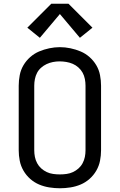

<svg xmlns="http://www.w3.org/2000/svg" viewBox="-20 -998 640 1026"><path d="M300 8Q272 8 243.5 3.5Q215 -1 189 -12Q163 -23 141.5 -42Q120 -61 105.5 -86Q91 -111 85.5 -139Q80 -167 80 -195V-540Q80 -568 85.5 -596.5Q91 -625 105.5 -649.5Q120 -674 141.5 -693Q163 -712 189 -723Q215 -734 243.5 -740Q272 -746 300 -746Q328 -746 356.5 -740Q385 -734 411 -723Q437 -712 458.5 -693Q480 -674 494.5 -649.5Q509 -625 514.5 -596.5Q520 -568 520 -540V-195Q520 -167 514.5 -139Q509 -111 494.5 -86Q480 -61 458.5 -42Q437 -23 411 -12Q385 -1 356.5 3.5Q328 8 300 8ZM300 -66Q318 -66 336 -68.5Q354 -71 370 -78.5Q386 -86 399.5 -98Q413 -110 421.5 -126Q430 -142 433.5 -159.5Q437 -177 437 -195V-540Q437 -558 433.5 -576Q430 -594 421.5 -609.5Q413 -625 399 -637.5Q385 -650 368.5 -657Q352 -664 334 -667Q316 -670 298 -670Q280 -670 262.5 -666.5Q245 -663 229 -655.5Q213 -648 199.5 -636Q186 -624 178 -608.5Q170 -593 166.5 -575.5Q163 -558 163 -540V-195Q163 -177 166.5 -159.5Q170 -142 178.5 -126Q187 -110 200.5 -98Q214 -86 230 -78.5Q246 -71 264 -68.5Q282 -66 300 -66ZM407 -796 300 -923 193 -796 126 -850 254 -978H346L474 -850Z"/></svg>

Font: Zed Sans Extended
Style: Regular
Weight: 400
Width: 7
Designer: Belleve Invis
Foundry: Belleve Invis
Version: Version 1.0.0; ttfautohint (v1.8.4)